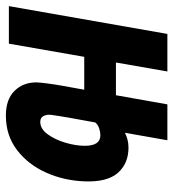

<svg xmlns="http://www.w3.org/2000/svg" viewBox="9 -568 567 627"><g transform="rotate(90 292.5 -254.5)"><path d="M356.4 9.8Q303.7 9.8 275.9 -18.3Q248 -46.4 248 -89.8Q248.5 -102.5 251.5 -125.7Q254.4 -148.9 259.3 -175.8L272 -246.1H164.6L121.6 0H-1L89.8 -517.6H212.4L183.1 -349.6H290L319.8 -517.6H437L412.6 -378.9Q422.9 -384.3 435.3 -387.5Q447.8 -390.6 460.9 -390.6Q512.7 -390.6 543.2 -356.2Q573.7 -321.8 571.3 -249.5Q569.3 -181.6 543 -122.3Q516.6 -63 469 -26.6Q421.4 9.8 356.4 9.8ZM378.9 -282.2Q372.1 -245.1 364.7 -203.9Q357.4 -162.6 354 -137.7Q352.5 -123.5 357.9 -113Q363.3 -102.5 377 -102.5Q399.9 -102.5 417.5 -126.7Q435.1 -150.9 445.1 -184.8Q455.1 -218.8 455.1 -248Q455.1 -298.8 420.9 -298.8Q410.2 -298.8 398.4 -294.9Q386.7 -291 378.9 -282.2Z"/></g></svg>

Font: Cascadia Code NF SemiBold
Style: Italic
Weight: 600
Italic angle: -10°
Monospace: yes
Designer: Aaron Bell
Foundry: Saja Typeworks
Version: Version 2404.023; ttfautohint (v1.8.4)